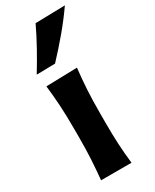

<svg xmlns="http://www.w3.org/2000/svg" viewBox="-219 -917 787 974"><g transform="rotate(-30 174.5 -430.0)"><path d="M64 0Q69.8 -59.6 73 -115.2Q76.2 -170.9 76.2 -239.7V-294.4Q76.2 -375.5 72.5 -433.8Q68.8 -492.2 62 -551.3L243.7 -556.2Q236.8 -495.6 233.2 -436.3Q229.5 -377 229.5 -294.4V-239.7Q229.5 -170.9 232.4 -115.2Q235.4 -59.6 242.2 0ZM49.3 -627.4Q84.5 -685.1 116 -741.9Q147.5 -798.8 174.8 -856.4L348.6 -860.4Q307.1 -800.8 258.5 -742.9Q210 -685.1 157.7 -629.4Z"/></g></svg>

Font: Pinar DS1 Bold
Style: Regular
Weight: 700
Designer: Amin Abedi
Version: Version 3.000